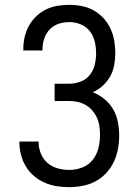

<svg xmlns="http://www.w3.org/2000/svg" viewBox="-20 -763 565 791"><path d="M265 8Q239 8 213.5 4Q188 0 164 -10.5Q140 -21 120 -38Q100 -55 86.5 -77.5Q73 -100 66.5 -125.5Q60 -151 60 -177V-180H139V-178Q139 -154 148 -131Q157 -108 175.5 -92Q194 -76 217.5 -69.5Q241 -63 265 -63Q293 -63 319 -73Q345 -83 362 -104.5Q379 -126 385.5 -153Q392 -180 392 -207Q392 -225 389.5 -243Q387 -261 379.5 -277.5Q372 -294 360 -308Q348 -322 332 -331Q316 -340 298.5 -343.5Q281 -347 262 -347H205V-418H263Q287 -418 310 -426Q333 -434 348.5 -452.5Q364 -471 370 -495Q376 -519 376 -543Q376 -567 370.5 -591Q365 -615 350.5 -634Q336 -653 313 -662.5Q290 -672 265 -672Q243 -672 221.5 -665Q200 -658 184.5 -641.5Q169 -625 162 -603Q155 -581 155 -559V-555H76V-561Q76 -586 81.5 -610.5Q87 -635 99 -656.5Q111 -678 129 -695.5Q147 -713 169.5 -724Q192 -735 216.5 -739Q241 -743 265 -743Q291 -743 317 -738Q343 -733 365.5 -720.5Q388 -708 406 -688.5Q424 -669 435 -645.5Q446 -622 450.5 -596Q455 -570 455 -544Q455 -520 450.5 -495Q446 -470 434 -448.5Q422 -427 403.5 -410Q385 -393 362 -383Q388 -373 410 -355Q432 -337 446 -313Q460 -289 465.5 -261Q471 -233 471 -205Q471 -177 466 -149.5Q461 -122 449 -96.5Q437 -71 417.5 -50Q398 -29 373.5 -16Q349 -3 321 2.5Q293 8 265 8Z"/></svg>

Font: Iosevka Pride
Style: Regular
Weight: 400
Monospace: yes
Designer: Belleve Invis
Foundry: Belleve Invis
Version: Version 30.3.1; ttfautohint (v1.8.4)